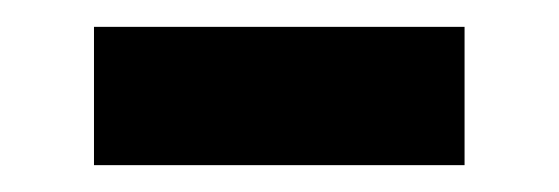

<svg xmlns="http://www.w3.org/2000/svg" viewBox="-20 -283 416 143"><path d="M50 -160V-263H326V-160Z"/></svg>

Font: Rokkitt SemiBold Black
Style: Regular
Weight: 900
Version: Version 3.103